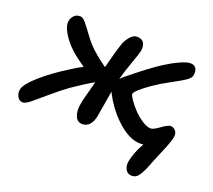

<svg xmlns="http://www.w3.org/2000/svg" viewBox="-119 -699 1079 972"><g transform="rotate(20 420.5 -212.5)"><path d="M32.2 -37.1Q13.2 -37.1 2.9 -55.4Q-7.3 -73.7 -2.9 -95.2Q2.9 -124 59.8 -174.3Q116.7 -224.6 195.8 -273.9Q229.5 -296.4 261.2 -312Q240.7 -325.2 207 -351.1Q160.6 -388.2 132.3 -432.1Q104 -476.1 109.9 -505.9Q113.3 -522.5 125.5 -534.7Q137.7 -546.9 157.2 -546.9Q171.9 -546.9 188.2 -527.1Q204.6 -507.3 231.2 -470.9Q257.8 -434.6 284.2 -410.2Q329.1 -370.1 362.8 -348.1Q385.3 -437.5 402.8 -488.8Q412.6 -512.2 428.7 -530Q444.8 -547.9 462.9 -547.9Q490.2 -547.9 500.5 -530.5Q510.7 -513.2 505.9 -485.8Q502.9 -471.2 482.2 -413.8Q461.4 -356.4 451.2 -314.9Q453.6 -317.4 458.7 -322.8Q463.9 -328.1 466.8 -331.1Q579.1 -422.9 633.8 -457Q671.9 -481.4 708 -497.8Q744.1 -514.2 763.2 -514.2Q784.7 -514.2 793.7 -499.8Q802.7 -485.4 798.8 -462.9Q797.4 -454.1 790.3 -445.8Q783.2 -437.5 769 -428.2Q754.9 -418.9 740.5 -411.1Q726.1 -403.3 700.9 -389.4Q675.8 -375.5 655.8 -363.8Q610.4 -335.9 576.2 -308.3Q542 -280.8 539.1 -269Q537.6 -261.2 552.5 -239.3Q567.4 -217.3 589.1 -194.1Q610.8 -170.9 638.2 -152.8Q665.5 -134.8 686 -134.8Q700.2 -134.8 731.9 -158Q763.7 -181.2 777.8 -181.2Q793 -181.2 804.4 -168.5Q815.9 -155.8 812 -132.8Q807.6 -112.3 796.9 -84.5Q786.1 -56.6 768.8 -16.4Q751.5 23.9 740.2 54.2Q725.1 89.4 711.9 106.2Q698.7 123 678.2 123Q654.3 123 643.8 103.5Q633.3 84 638.2 59.1Q647 10.7 679.2 -45.9Q674.3 -44.9 662.1 -44.9Q598.6 -44.9 526.9 -115.2Q476.1 -164.6 439.9 -233.9Q438.5 -235.4 436 -242.2Q432.6 -221.7 423.8 -168.5Q415 -115.2 412.1 -99.1Q405.8 -70.3 390.9 -53.7Q376 -37.1 353 -37.1Q325.2 -37.1 314.2 -65.2Q303.2 -93.3 311 -132.8Q313.5 -147.9 318.6 -167.5Q323.7 -187 331.1 -214.1Q338.4 -241.2 342.8 -258.8Q301.8 -236.3 233.9 -189.9Q193.8 -161.6 147 -121.1Q100.1 -80.6 73.2 -58.8Q46.4 -37.1 32.2 -37.1Z"/></g></svg>

Font: Shantell Sans Irregular Bouncy
Style: Italic
Weight: 500
Italic angle: -11.31°
Designer: Stephen Nixon, Anya Danilova, Shantell Martin
Foundry: Arrow Type
Version: Version 1.006;[9816181b4]